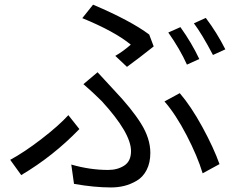

<svg xmlns="http://www.w3.org/2000/svg" viewBox="-20 -783 1040 835"><path d="M764.6 -665Q813.5 -596.7 846.7 -526.4L793 -502Q762.7 -569.3 711.9 -641.6ZM875 -705.1Q922.9 -641.6 960 -568.4L906.2 -543.9Q857.4 -636.7 823.2 -681.6ZM532.2 -492.2 481.4 -540Q515.6 -559.6 548.8 -588.9Q478.5 -646.5 337.9 -704.1L384.8 -762.7Q547.9 -693.4 628.9 -632.8L648.4 -581.1Q590.8 -535.2 532.2 -492.2ZM301.8 16.6 290 -67.4Q371.1 -43.9 450.2 -43.9Q491.2 -43.9 520.5 -63Q549.8 -82 549.8 -126Q549.8 -204.1 422.9 -342.8Q384.8 -380.9 342.8 -417L404.3 -468.8Q406.2 -466.8 475.6 -391.6Q552.7 -310.5 593.3 -245.6Q633.8 -180.7 633.8 -118.2Q633.8 -75.2 617.7 -43.9Q601.6 -12.7 574.7 2.9Q547.9 18.6 520.5 25.4Q493.2 32.2 462.9 32.2Q389.6 32.2 301.8 16.6ZM934.6 -69.3 861.3 -29.3Q838.9 -103.5 791.5 -194.8Q744.1 -286.1 695.3 -341.8L761.7 -377.9Q810.5 -321.3 859.9 -231Q909.2 -140.6 934.6 -69.3ZM325.2 -221.7Q210.9 -103.5 72.3 -21.5L24.4 -87.9Q85.9 -121.1 160.6 -178.7Q235.4 -236.3 277.3 -282.2Z"/></svg>

Font: GenYoGothic TW TTF Regular
Style: Regular
Weight: 400
Version: Version 1.300